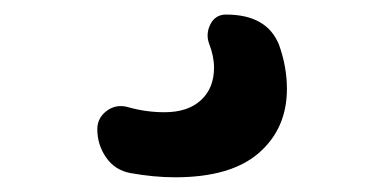

<svg xmlns="http://www.w3.org/2000/svg" viewBox="-20 -25 540 265"><path d="M160.2 213.9Q138.7 210 126.5 192.4Q114.3 174.8 114.3 153.3Q114.3 137.7 127.4 127.9Q140.6 118.2 157.2 123Q181.6 129.9 207 129.9Q239.3 129.9 257.3 113.3Q275.4 96.7 275.4 68.4Q275.4 52.7 268.6 35.2Q263.7 21.5 270.5 8.3Q277.3 -4.9 292 -4.9Q348.6 -4.9 365.2 37.1Q376 67.4 376 97.7Q376 152.3 337.4 186Q298.8 219.7 221.7 219.7Q192.4 219.7 160.2 213.9Z"/></svg>

Font: Rounded Mgen+ 1mn medium
Style: Regular
Weight: 500
Designer: [Source Han Sans]
Ryoko NISHIZUKA  (kana & ideographs); Paul D. Hunt (Latin, Greek & Cyrillic); Wenlong ZHANG  (bopomofo
Version: Version 1.059.20150602